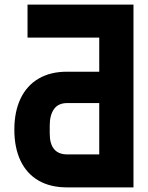

<svg xmlns="http://www.w3.org/2000/svg" viewBox="-20 -810 640 830"><path d="M42 -249.5Q42 -327.5 69 -384Q96 -440.5 147 -470.2Q198 -500 269 -500H409V-647.5H99V-790H557V0H269Q197.5 0 146.5 -29.5Q95.5 -59 68.8 -115.2Q42 -171.5 42 -249.5ZM409 -364.5H271Q232 -364.5 213.5 -338.5Q195 -312.5 195 -267.5V-233Q195 -142.5 271 -142.5H409Z"/></svg>

Font: JuliaMono Black
Style: Regular
Weight: 900
Monospace: yes
Designer: cormullion
Foundry: corm
Version: Version 0.054; ttfautohint (v1.8.4)